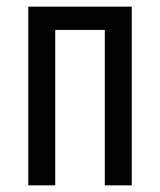

<svg xmlns="http://www.w3.org/2000/svg" viewBox="-20 -557 481 577"><path d="M65 0V-537H376V0H295V-467H146V0Z"/></svg>

Font: Noto Sans ExtraCondensed
Style: Regular
Weight: 400
Width: 2
Designer: Monotype Design Team
Foundry: Monotype Imaging Inc.
Version: Version 2.013